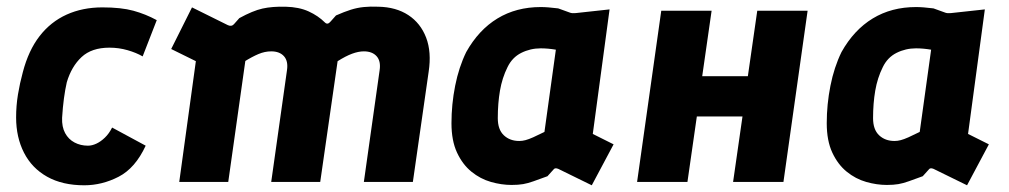

<svg xmlns="http://www.w3.org/2000/svg" viewBox="-20 -542 3007 572"><path d="M231 10Q166 10 120.5 -15.5Q75 -41 51.5 -87Q28 -133 28 -192Q28 -227 33.5 -260.5Q39 -294 48 -327Q65 -392 98 -434.5Q131 -477 178.5 -498.5Q226 -520 285 -520Q341 -520 377.5 -510Q414 -500 447 -482L405 -374Q386 -385 360 -392.5Q334 -400 306 -400Q253 -400 223 -372Q193 -344 179 -297Q174 -275 170.5 -249Q167 -223 165 -191Q164 -164 174 -145.5Q184 -127 202 -117.5Q220 -108 242 -108Q254 -108 267 -114Q280 -120 292.5 -132Q305 -144 314 -162L414 -108Q383 -41 333.5 -15.5Q284 10 231 10Z M514 0 573 -429 628 -328 490 -396 552 -520 659 -467Q670 -462 677 -470L693 -488Q733 -510 762 -516.5Q791 -523 831 -522Q871 -521 899.5 -508Q928 -495 948 -475Q956 -467 965 -478L981 -496Q1006 -507 1025 -513Q1044 -519 1063.5 -521Q1083 -523 1107 -522Q1160 -521 1196.5 -497Q1233 -473 1249.5 -430Q1266 -387 1257 -328L1210 0H1064L1111 -333Q1115 -360 1102 -374.5Q1089 -389 1064 -389Q1048 -389 1029 -382Q1010 -375 985.5 -359.5Q961 -344 926 -319L990 -389L934 0H788L835 -333Q839 -360 826 -374.5Q813 -389 788 -389Q769 -389 750 -381Q731 -373 707 -358Q683 -343 649 -322L721 -432L660 0Z M1504 9Q1474 9 1442.5 0Q1411 -9 1384.5 -30.5Q1358 -52 1341.5 -87.5Q1325 -123 1325 -175Q1325 -231 1336 -286.5Q1347 -342 1369 -387Q1406 -453 1462 -487Q1518 -521 1591 -521Q1602 -521 1614 -520Q1626 -519 1643 -517L1679 -504Q1685 -502 1695 -503L1796 -514L1746 -143L1808 -112L1743 10L1643 -39Q1633 -43 1629 -37L1611 -17Q1586 -8 1569.5 -2Q1553 4 1538.5 6.5Q1524 9 1504 9ZM1527 -122Q1536 -122 1545.5 -124.5Q1555 -127 1568.5 -133Q1582 -139 1602 -149L1636 -394Q1612 -398 1591 -398Q1560 -398 1533 -384.5Q1506 -371 1492 -342Q1476 -310 1469.5 -272Q1463 -234 1463 -190Q1463 -156 1481 -139Q1499 -122 1527 -122Z M1878 0 1950 -510H2100L2072 -315H2208L2236 -510H2386L2314 0H2164L2192 -195H2056L2028 0Z M2622 9Q2592 9 2560.5 0Q2529 -9 2502.5 -30.5Q2476 -52 2459.5 -87.5Q2443 -123 2443 -175Q2443 -231 2454 -286.5Q2465 -342 2487 -387Q2524 -453 2580 -487Q2636 -521 2709 -521Q2720 -521 2732 -520Q2744 -519 2761 -517L2797 -504Q2803 -502 2813 -503L2914 -514L2864 -143L2926 -112L2861 10L2761 -39Q2751 -43 2747 -37L2729 -17Q2704 -8 2687.5 -2Q2671 4 2656.5 6.5Q2642 9 2622 9ZM2645 -122Q2654 -122 2663.5 -124.5Q2673 -127 2686.5 -133Q2700 -139 2720 -149L2754 -394Q2730 -398 2709 -398Q2678 -398 2651 -384.5Q2624 -371 2610 -342Q2594 -310 2587.5 -272Q2581 -234 2581 -190Q2581 -156 2599 -139Q2617 -122 2645 -122Z"/></svg>

Font: Finlandica
Style: Italic
Weight: 400
Italic angle: -8°
Designer: Niklas Ekholm, Juho Hiilivirta, Jaakko Suomalainen
Foundry: Helsinki Type Studio
Version: Version 1.064